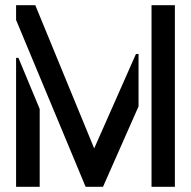

<svg xmlns="http://www.w3.org/2000/svg" viewBox="-20 -720 736 740"><path d="M310 0 42 -643V-700H116L343 -148L504 -512H514V-310L377 0ZM42 0V-497H51L133 -300V0ZM564 0V-700H654V0Z"/></svg>

Font: Stick No Bills ExtraLight Medium
Style: Regular
Weight: 500
Version: Version 2.000